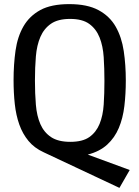

<svg xmlns="http://www.w3.org/2000/svg" viewBox="-20 -751 678 934"><path d="M46 -361Q46 -437 55.5 -504.5Q65 -572 94 -622.5Q123 -673 176 -702Q229 -731 317 -731Q405 -731 459.5 -701.5Q514 -672 543 -621Q572 -570 582 -502.5Q592 -435 592 -359Q592 -294 585 -235Q578 -176 558 -128.5Q538 -81 501.5 -47.5Q465 -14 407 1L611 76L561 163L193 -10Q147 -31 118.5 -65.5Q90 -100 74 -145Q58 -190 52 -244.5Q46 -299 46 -361ZM322 -61Q382 -61 415 -84.5Q448 -108 464.5 -148.5Q481 -189 484.5 -242.5Q488 -296 488 -357Q488 -418 484.5 -472.5Q481 -527 464.5 -568.5Q448 -610 414.5 -634.5Q381 -659 321 -659Q262 -659 228 -635.5Q194 -612 176.5 -571.5Q159 -531 154.5 -476.5Q150 -422 150 -359Q150 -296 154.5 -241.5Q159 -187 176.5 -147Q194 -107 228.5 -84Q263 -61 322 -61Z"/></svg>

Font: HermeneusOne
Style: Regular
Weight: 400
Designer: Rodrigo Fuenzalida, Pablo Impallari
Foundry: Pablo Impallari, Rodrigo Fuenzalida
Version: Version 1.000; ttfautohint (v0.8) -G 200 -r 50